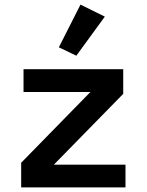

<svg xmlns="http://www.w3.org/2000/svg" viewBox="-20 -818 640 838"><path d="M527.7 0V-99.4H215.2L517.8 -408.4V-516H82.7V-416.5H374.6L72.4 -107.6V0ZM236.9 -611.5 313.2 -574.9 437.5 -745.4 331.3 -797.9Z"/></svg>

Font: Margiela Mono SemiBold
Style: Regular
Weight: 600
Designer: Mike Abbink, Paul van der Laan, Pieter van Rosmalen
Foundry: Bold Monday
Version: Version 2.003 2021